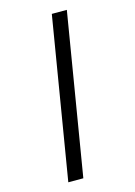

<svg xmlns="http://www.w3.org/2000/svg" viewBox="-141 -896 782 1111"><g transform="rotate(-15 250.0 -340.0)"><path d="M125 143 285 -823H375L215 143Z"/></g></svg>

Font: Iosevka SS04 Medium Oblique
Style: Regular
Weight: 500
Italic angle: -9°
Monospace: yes
Designer: Belleve Invis
Foundry: Belleve Invis
Version: Version 19.0.0; ttfautohint (v1.8.4)